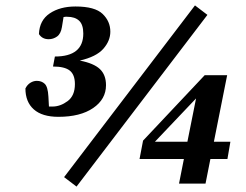

<svg xmlns="http://www.w3.org/2000/svg" viewBox="-20 -669 910 710"><path d="M263 21 217 -14 701 -649 747 -614ZM196 -237Q136 -237 105 -264.5Q74 -292 74 -342Q81 -356 92.5 -363Q104 -370 116 -370Q134 -370 145.5 -359Q157 -348 159 -312L161 -275Q164 -275 167 -275Q170 -275 174 -275Q203 -275 230 -295Q257 -315 257 -358Q257 -393 238 -408Q219 -423 176 -423L183 -460Q288 -460 288 -545Q288 -578 272.5 -592.5Q257 -607 228 -607Q226 -607 222.5 -607Q219 -607 215 -606L209 -569Q205 -544 191 -534Q177 -524 160 -524Q136 -524 124 -543Q126 -594 164 -619.5Q202 -645 259 -645Q331 -645 359.5 -617.5Q388 -590 388 -552Q388 -518 362 -488.5Q336 -459 275 -445Q327 -435 349.5 -413.5Q372 -392 372 -354Q372 -302 324.5 -269.5Q277 -237 196 -237ZM821 -81H758L740 10H642L660 -81H496L509 -149L737 -391H820L771 -145H832ZM553 -145H673L705 -305Z"/></svg>

Font: Source Serif Pro
Style: Bold Italic
Weight: 700
Italic angle: -12°
Designer: Frank Grießhammer
Foundry: Adobe Systems Incorporated
Version: Version 3.001;hotconv 1.0.111;makeotfexe 2.5.65597